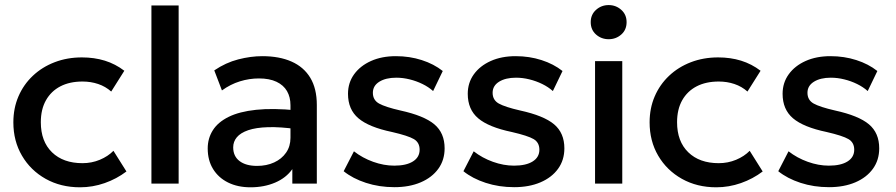

<svg xmlns="http://www.w3.org/2000/svg" viewBox="-20 -742 3621 776"><path d="M303.5 15Q225.5 15 164.5 -19.2Q103.5 -53.5 68.8 -112.8Q34 -172 34 -247.5Q34 -304.5 54.5 -352.2Q75 -400 112.5 -435.5Q150 -471 200.8 -490.5Q251.5 -510 311 -510Q361 -510 403.8 -496.8Q446.5 -483.5 482.5 -456L429.5 -372Q406.5 -392.5 376.8 -402.5Q347 -412.5 313.5 -412.5Q261.5 -412.5 224 -393Q186.5 -373.5 165.8 -336.8Q145 -300 145 -248Q145 -170.5 190.2 -126.5Q235.5 -82.5 313.5 -82.5Q350.5 -82.5 383.5 -96.2Q416.5 -110 438.5 -132.5L491 -49Q451.5 -19 403 -2Q354.5 15 303.5 15Z M592 0V-720H702V0Z M992.5 15Q941 15 902 -4.2Q863 -23.5 841.2 -58.8Q819.5 -94 819.5 -142Q819.5 -182.5 840 -215.2Q860.5 -248 903.8 -269.5Q947 -291 1015 -298.2Q1083 -305.5 1178.5 -296L1180.5 -220Q1112.5 -229.5 1063.5 -228Q1014.5 -226.5 983.2 -215.8Q952 -205 937.2 -187.2Q922.5 -169.5 922.5 -146.5Q922.5 -110.5 948.2 -91Q974 -71.5 1019 -71.5Q1057.5 -71.5 1088 -85.5Q1118.5 -99.5 1136.2 -125Q1154 -150.5 1154 -185V-316.5Q1154 -349.5 1140 -373.8Q1126 -398 1097.5 -411.5Q1069 -425 1026.5 -425Q987.5 -425 949.5 -413.2Q911.5 -401.5 877 -376.5L846 -457.5Q892.5 -489 943 -502Q993.5 -515 1040 -515Q1109 -515 1158.2 -493.2Q1207.5 -471.5 1234 -427.8Q1260.5 -384 1260.5 -317.5V0H1161.5V-58.5Q1136.5 -23 1092 -4Q1047.5 15 992.5 15Z M1574 14.5Q1512.5 14.5 1459 -3Q1405.5 -20.5 1369 -50L1410.5 -130.5Q1445 -103.5 1488.2 -88Q1531.5 -72.5 1573.5 -72.5Q1622 -72.5 1649 -89.5Q1676 -106.5 1676 -137Q1676 -166 1652.8 -179.8Q1629.5 -193.5 1564.5 -208.5Q1471 -228 1428.8 -263.8Q1386.5 -299.5 1386.5 -363Q1386.5 -407.5 1411.2 -441.8Q1436 -476 1479.5 -495.5Q1523 -515 1580 -515Q1635.5 -515 1684.5 -499.2Q1733.5 -483.5 1769.5 -455L1730.5 -374Q1712 -390.5 1687.5 -402.5Q1663 -414.5 1635.8 -421.2Q1608.5 -428 1581.5 -428Q1539.5 -428 1513.2 -411.8Q1487 -395.5 1487 -367Q1487 -337.5 1512 -323.5Q1537 -309.5 1598 -295.5Q1694 -274.5 1735.5 -239.5Q1777 -204.5 1777 -142.5Q1777 -95 1751.5 -59.8Q1726 -24.5 1680.2 -5Q1634.5 14.5 1574 14.5Z M2058 14.5Q1996.5 14.5 1943 -3Q1889.5 -20.5 1853 -50L1894.5 -130.5Q1929 -103.5 1972.2 -88Q2015.5 -72.5 2057.5 -72.5Q2106 -72.5 2133 -89.5Q2160 -106.5 2160 -137Q2160 -166 2136.8 -179.8Q2113.5 -193.5 2048.5 -208.5Q1955 -228 1912.8 -263.8Q1870.5 -299.5 1870.5 -363Q1870.5 -407.5 1895.2 -441.8Q1920 -476 1963.5 -495.5Q2007 -515 2064 -515Q2119.5 -515 2168.5 -499.2Q2217.5 -483.5 2253.5 -455L2214.5 -374Q2196 -390.5 2171.5 -402.5Q2147 -414.5 2119.8 -421.2Q2092.5 -428 2065.5 -428Q2023.5 -428 1997.2 -411.8Q1971 -395.5 1971 -367Q1971 -337.5 1996 -323.5Q2021 -309.5 2082 -295.5Q2178 -274.5 2219.5 -239.5Q2261 -204.5 2261 -142.5Q2261 -95 2235.5 -59.8Q2210 -24.5 2164.2 -5Q2118.5 14.5 2058 14.5Z M2385 0V-495H2495V0ZM2440 -583.5Q2410.5 -583.5 2389 -602.5Q2367.5 -621.5 2367.5 -652.5Q2367.5 -683 2389 -702.2Q2410.5 -721.5 2440 -721.5Q2469.5 -721.5 2491 -702.2Q2512.5 -683 2512.5 -652.5Q2512.5 -621.5 2491 -602.5Q2469.5 -583.5 2440 -583.5Z M2875 15Q2797 15 2736 -19.2Q2675 -53.5 2640.2 -112.8Q2605.5 -172 2605.5 -247.5Q2605.5 -304.5 2626 -352.2Q2646.5 -400 2684 -435.5Q2721.5 -471 2772.2 -490.5Q2823 -510 2882.5 -510Q2932.5 -510 2975.2 -496.8Q3018 -483.5 3054 -456L3001 -372Q2978 -392.5 2948.2 -402.5Q2918.5 -412.5 2885 -412.5Q2833 -412.5 2795.5 -393Q2758 -373.5 2737.2 -336.8Q2716.5 -300 2716.5 -248Q2716.5 -170.5 2761.8 -126.5Q2807 -82.5 2885 -82.5Q2922 -82.5 2955 -96.2Q2988 -110 3010 -132.5L3062.5 -49Q3023 -19 2974.5 -2Q2926 15 2875 15Z M3330.5 14.5Q3269 14.5 3215.5 -3Q3162 -20.5 3125.5 -50L3167 -130.5Q3201.5 -103.5 3244.8 -88Q3288 -72.5 3330 -72.5Q3378.5 -72.5 3405.5 -89.5Q3432.5 -106.5 3432.5 -137Q3432.5 -166 3409.2 -179.8Q3386 -193.5 3321 -208.5Q3227.5 -228 3185.2 -263.8Q3143 -299.5 3143 -363Q3143 -407.5 3167.8 -441.8Q3192.5 -476 3236 -495.5Q3279.5 -515 3336.5 -515Q3392 -515 3441 -499.2Q3490 -483.5 3526 -455L3487 -374Q3468.5 -390.5 3444 -402.5Q3419.5 -414.5 3392.2 -421.2Q3365 -428 3338 -428Q3296 -428 3269.8 -411.8Q3243.5 -395.5 3243.5 -367Q3243.5 -337.5 3268.5 -323.5Q3293.5 -309.5 3354.5 -295.5Q3450.5 -274.5 3492 -239.5Q3533.5 -204.5 3533.5 -142.5Q3533.5 -95 3508 -59.8Q3482.5 -24.5 3436.8 -5Q3391 14.5 3330.5 14.5Z"/></svg>

Font: Geologica Thin Roman
Style: Regular
Weight: 400
Version: Version 1.010;gftools[0.9.28]